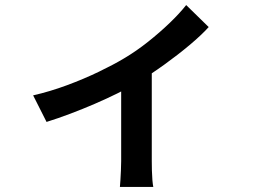

<svg xmlns="http://www.w3.org/2000/svg" viewBox="-20 -654 1040 759"><path d="M111 -277Q177 -292 244.5 -317Q312 -342 371 -370.5Q430 -399 470 -423Q519 -452 565.5 -489Q612 -526 651 -563.5Q690 -601 716 -634L805 -547Q776 -515 729.5 -476Q683 -437 629.5 -398.5Q576 -360 522 -327Q489 -307 445.5 -285.5Q402 -264 354.5 -243.5Q307 -223 258 -204.5Q209 -186 164 -172ZM459 -354 580 -378V-17Q580 0 580.5 20.5Q581 41 582.5 58.5Q584 76 586 85H454Q455 76 456 58.5Q457 41 458 20.5Q459 0 459 -17Z"/></svg>

Font: Noto Sans JP Thin SemiBold
Style: Regular
Weight: 600
Version: Version 2.004-H2;hotconv 1.0.118;makeotfexe 2.5.65603